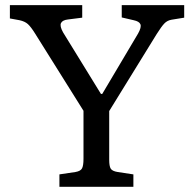

<svg xmlns="http://www.w3.org/2000/svg" viewBox="-20 -720 748 740"><path d="M209 0V-47.9L271 -57.1Q291 -60.5 296.4 -71.5Q301.8 -82.5 301.8 -107.9V-293L115.2 -590.8Q99.1 -616.7 87.4 -627.2Q75.7 -637.7 55.2 -642.1L18.1 -648.9V-700.2H296.9V-651.9L242.2 -645Q220.7 -642.6 215.1 -631.1Q209.5 -619.6 223.1 -595.2L369.1 -357.9H374L512.2 -590.8Q525.9 -615.2 521.2 -626.5Q516.6 -637.7 495.1 -642.1L449.2 -652.8V-700.2H689.9V-651.9L641.1 -644Q624.5 -641.1 613.5 -629.6Q602.5 -618.2 584 -588.9L400.9 -292V-104Q400.9 -79.6 406.7 -70.1Q412.6 -60.5 433.1 -57.1L494.1 -47.9V0Z"/></svg>

Font: Literata Book
Style: Regular
Weight: 400
Designer: Latin by Veronika Burian and Jose Scaglione. Greek by Irene Vlachou. Cyrillic by Vera Evstafieva
Foundry: TypeTogether
Version: Version 2.003;PS 002.003;hotconv 1.0.88;makeotf.lib2.5.64775